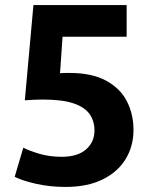

<svg xmlns="http://www.w3.org/2000/svg" viewBox="-20 -718 606 758"><path d="M507 -205Q507 -268 480.5 -319Q454 -370 398 -400Q342 -430 255 -430Q246 -430 236.5 -430Q227 -430 217 -429L227 -573H480V-698H112L78 -322Q117 -325 148 -325Q227 -325 271.5 -309.5Q316 -294 334.5 -266.5Q353 -239 353 -203Q353 -157 319.5 -128Q286 -99 224 -99Q175 -99 135 -111Q95 -123 72 -135L38 -20Q67 -5 121.5 7.5Q176 20 239 20Q325 20 385 -9.5Q445 -39 476 -90Q507 -141 507 -205Z"/></svg>

Font: Repo Bold
Style: Bold
Weight: 700
Designer: Stefan Peev
Foundry: Context Ltd
Version: Version 1.502